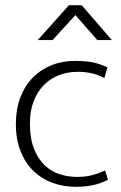

<svg xmlns="http://www.w3.org/2000/svg" viewBox="-20 -710 466 738"><path d="M277 -30Q309 -30 335 -37Q361 -44 384 -55L395 -19Q368 -5 338.5 1.5Q309 8 271 8Q224 8 182.5 -7Q141 -22 109.5 -52Q78 -82 59.5 -127.5Q41 -173 41 -234Q41 -290 58 -335Q75 -380 106 -411.5Q137 -443 178.5 -459.5Q220 -476 270 -476Q301 -476 330 -471.5Q359 -467 393 -451L381 -410Q354 -424 329.5 -429Q305 -434 279 -434Q238 -434 204 -420Q170 -406 146 -380.5Q122 -355 108.5 -318.5Q95 -282 95 -237Q95 -177 111 -137.5Q127 -98 152.5 -74Q178 -50 210.5 -40Q243 -30 277 -30ZM410 -556H354L270 -652L182 -556H125L245 -690H294Z"/></svg>

Font: Mukta ExtraLight
Style: Regular
Weight: 275
Designer: Girish Dalvi and Yashodeep Gholap
Foundry: Ek Type
Version: Version 2.538;PS 1.002;hotconv 16.6.51;makeotf.lib2.5.65220;